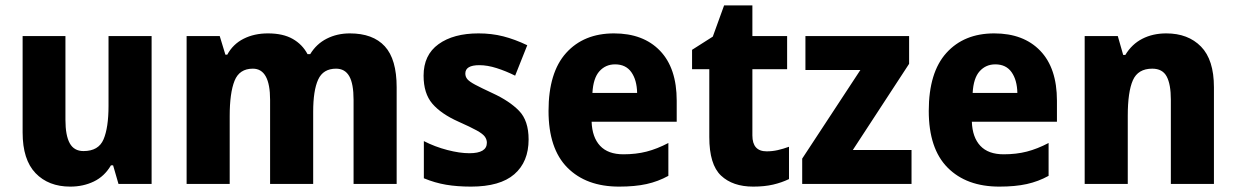

<svg xmlns="http://www.w3.org/2000/svg" viewBox="-20 -683 4591 713"><path d="M543 -549V0H420L400 -69H392Q368 -28 328.5 -9Q289 10 241 10Q160 10 112 -40Q64 -90 64 -191V-549H223V-238Q223 -180 239 -151Q255 -122 290 -122Q346 -122 364.5 -165.5Q383 -209 383 -290V-549Z M1279 -559Q1365 -559 1409 -511Q1453 -463 1453 -359V0H1293V-312Q1293 -372 1277 -400Q1261 -428 1228 -428Q1180 -428 1161.5 -387.5Q1143 -347 1143 -268V0H983V-312Q983 -428 919 -428Q869 -428 851 -383Q833 -338 833 -252V0H673V-549H796L817 -480H824Q845 -519 884.5 -539Q924 -559 975 -559Q1031 -559 1067 -538.5Q1103 -518 1122 -482H1132Q1155 -520 1193.5 -539.5Q1232 -559 1279 -559Z M1943 -165Q1943 -82 1890 -36Q1837 10 1729 10Q1678 10 1636.5 3Q1595 -4 1554 -21V-159Q1595 -138 1641 -126Q1687 -114 1723 -114Q1788 -114 1788 -153Q1788 -165 1780.5 -175.5Q1773 -186 1750.5 -198.5Q1728 -211 1683 -231Q1618 -260 1585.5 -298Q1553 -336 1553 -402Q1553 -479 1608.5 -519Q1664 -559 1757 -559Q1806 -559 1849 -548Q1892 -537 1938 -515L1893 -402Q1859 -419 1824.5 -430Q1790 -441 1760 -441Q1708 -441 1708 -410Q1708 -398 1715.5 -389Q1723 -380 1744.5 -368.5Q1766 -357 1809 -337Q1872 -308 1907.5 -271.5Q1943 -235 1943 -165Z M2260 -559Q2369 -559 2431 -494.5Q2493 -430 2493 -309V-231H2177Q2179 -173 2208.5 -141.5Q2238 -110 2295 -110Q2342 -110 2381 -120Q2420 -130 2462 -152V-30Q2424 -9 2381 0.5Q2338 10 2279 10Q2157 10 2087 -60.5Q2017 -131 2017 -271Q2017 -414 2082.5 -486.5Q2148 -559 2260 -559ZM2264 -444Q2229 -444 2206 -418.5Q2183 -393 2180 -338H2346Q2345 -386 2324.5 -415Q2304 -444 2264 -444Z M2827 -121Q2848 -121 2868 -125.5Q2888 -130 2910 -138V-18Q2883 -5 2851 2.5Q2819 10 2777 10Q2701 10 2657.5 -31Q2614 -72 2614 -174V-426H2550V-498L2627 -547L2669 -663H2774V-549H2903V-426H2774V-180Q2774 -121 2827 -121Z M3365 0H2959V-94L3175 -423H2971V-549H3356V-446L3147 -126H3365Z M3672 -559Q3781 -559 3843 -494.5Q3905 -430 3905 -309V-231H3589Q3591 -173 3620.5 -141.5Q3650 -110 3707 -110Q3754 -110 3793 -120Q3832 -130 3874 -152V-30Q3836 -9 3793 0.5Q3750 10 3691 10Q3569 10 3499 -60.5Q3429 -131 3429 -271Q3429 -414 3494.5 -486.5Q3560 -559 3672 -559ZM3676 -444Q3641 -444 3618 -418.5Q3595 -393 3592 -338H3758Q3757 -386 3736.5 -415Q3716 -444 3676 -444Z M4311 -559Q4392 -559 4440 -510Q4488 -461 4488 -359V0H4328V-313Q4328 -370 4312.5 -399Q4297 -428 4259 -428Q4206 -428 4187 -385Q4168 -342 4168 -253V0H4008V-549H4131L4151 -479H4159Q4183 -519 4222 -539Q4261 -559 4311 -559Z"/></svg>

Font: Noto Sans Ethiopic SemiCondensed ExtraBold
Style: Regular
Weight: 800
Width: 4
Designer: Monotype Design Team
Foundry: Monotype Imaging Inc.
Version: Version 2.102; ttfautohint (v1.8.4.7-5d5b)